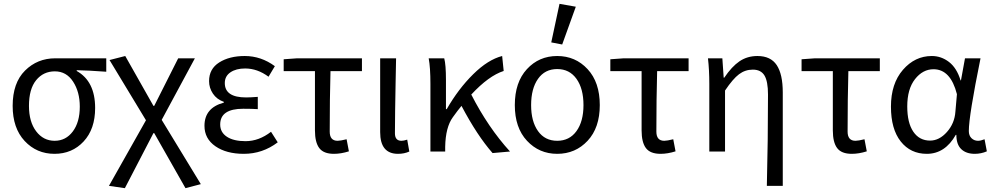

<svg xmlns="http://www.w3.org/2000/svg" viewBox="-20 -790 5179 1001"><path d="M264 12Q171 12 108.5 -55Q46 -122 46 -238Q46 -358 110.5 -422Q175 -486 268 -486H534V-416Q439 -423 380 -424V-420Q476 -366 476 -227Q476 -117 416 -52.5Q356 12 264 12ZM265 -56Q323 -56 359.5 -104.5Q396 -153 396 -234Q396 -311 361 -364.5Q326 -418 266 -418Q206 -418 168.5 -372Q131 -326 131 -238Q131 -155 168.5 -105.5Q206 -56 265 -56Z M631 191 548 179 741 -163 551 -477 633 -498 780 -238H784L909 -486H996L823 -165L1027 170L947 191L784 -96H780Z M1251 12Q1160 12 1103 -27.5Q1046 -67 1046 -134Q1046 -228 1147 -255V-259Q1110 -272 1090 -302Q1070 -332 1070 -367Q1070 -431 1123 -464.5Q1176 -498 1256 -498Q1341 -498 1413 -445L1380 -390Q1322 -433 1258 -433Q1211 -433 1181.5 -413Q1152 -393 1152 -357Q1152 -282 1263 -282Q1286 -282 1324 -285V-221Q1295 -223 1248 -223Q1128 -223 1128 -141Q1128 -100 1163 -77Q1198 -54 1260 -54Q1330 -54 1393 -103L1428 -48Q1349 12 1251 12Z M1721 12Q1667 12 1644.5 -18Q1622 -48 1622 -110V-419H1459V-481L1529 -486H1867V-419H1703Q1699 -274 1699 -104Q1699 -56 1740 -56Q1755 -56 1787 -64L1799 -1Q1758 12 1721 12Z M2055 12Q1962 12 1962 -101V-486H2045Q2044 -442 2042.5 -359.5Q2041 -277 2040 -212Q2039 -147 2039 -95Q2039 -56 2073 -56Q2085 -56 2103 -62L2114 0Q2088 12 2055 12Z M2548 8Q2468 -83 2386 -238Q2366 -214 2341 -179Q2303 -127 2301 -25V0H2224V-353Q2224 -438 2215 -486H2296Q2305 -453 2305 -373V-221H2309Q2370 -327 2447 -403Q2524 -479 2598 -498L2606 -420Q2528 -395 2437 -297Q2525 -125 2639 0Z M2885 12Q2791 12 2727.5 -56Q2664 -124 2664 -242Q2664 -361 2727 -429.5Q2790 -498 2885 -498Q2980 -498 3043.5 -429.5Q3107 -361 3107 -242Q3107 -124 3043.5 -56Q2980 12 2885 12ZM3022 -242Q3022 -328 2985.5 -379Q2949 -430 2885 -430Q2821 -430 2785 -379Q2749 -328 2749 -242Q2749 -157 2785 -106.5Q2821 -56 2885 -56Q2949 -56 2985.5 -106.5Q3022 -157 3022 -242ZM2854 -569 2897 -770 2982 -755 2911 -558Z M3424 12Q3370 12 3347.5 -18Q3325 -48 3325 -110V-419H3162V-481L3232 -486H3570V-419H3406Q3402 -274 3402 -104Q3402 -56 3443 -56Q3458 -56 3490 -64L3502 -1Q3461 12 3424 12Z M3978 179Q3984 -60 3984 -297Q3984 -366 3965.5 -396.5Q3947 -427 3905 -427Q3865 -427 3833 -403Q3801 -379 3760 -318V0H3678V-353Q3678 -426 3671 -486H3746L3753 -385H3756Q3795 -443 3835.5 -470.5Q3876 -498 3929 -498Q3998 -498 4029.5 -450.5Q4061 -403 4061 -308V179Z M4421 12Q4367 12 4344.5 -18Q4322 -48 4322 -110V-419H4159V-481L4229 -486H4567V-419H4403Q4399 -274 4399 -104Q4399 -56 4440 -56Q4455 -56 4487 -64L4499 -1Q4458 12 4421 12Z M4812 12Q4727 12 4676 -52.5Q4625 -117 4625 -234Q4625 -354 4687.5 -426Q4750 -498 4838 -498Q4887 -498 4927.5 -467Q4968 -436 4988 -371H4990L5011 -486H5092Q5031 -186 5031 -107Q5031 -83 5045 -69.5Q5059 -56 5079 -56Q5093 -56 5113 -64L5125 -1Q5095 12 5062 12Q5017 12 4991.5 -12.5Q4966 -37 4966 -87H4963Q4907 12 4812 12ZM4829 -57Q4877 -57 4917 -102Q4957 -147 4961 -208L4969 -299Q4936 -429 4847 -429Q4791 -429 4750.5 -377.5Q4710 -326 4710 -235Q4710 -150 4741.5 -103.5Q4773 -57 4829 -57Z"/></svg>

Font: Toshiba Sans
Style: Regular
Weight: 400
Designer: Paul D. Hunt
Foundry: Toshiba Corporation
Version: Version 2.020;PS 2.0;hotconv 1.0.86;makeotf.lib2.5.63406